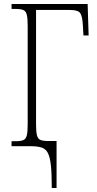

<svg xmlns="http://www.w3.org/2000/svg" viewBox="-20 -734 488 964"><path d="M240 210Q240 139 235.5 96.5Q231 54 220 33.5Q209 13 188 6.5Q167 0 133 0H38V-25H60Q84 -25 97 -30.5Q110 -36 114.5 -54Q119 -72 119 -109V-605Q119 -642 114.5 -660Q110 -678 97.5 -683.5Q85 -689 61 -689H38V-714H420L425 -556H399L396 -607Q394 -650 383.5 -667Q373 -684 332 -684H161V-109Q161 -73 165.5 -55Q170 -37 183 -31.5Q196 -26 222 -26H264V210Z"/></svg>

Font: Noto Serif Condensed ExtraLight
Style: Regular
Weight: 200
Width: 3
Designer: Monotype Design Team
Foundry: Monotype Imaging Inc.
Version: Version 2.013; ttfautohint (v1.8.4.7-5d5b)